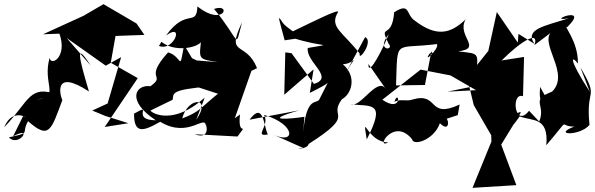

<svg xmlns="http://www.w3.org/2000/svg" viewBox="-51 -633 2863 924"><path d="M606 -520 447 -613 351 -557 156 -468 235 -471C275 -358 193 -312 188 -355C151 -228 242 -168 125 -153L229 -176C90 -229 92 -149 -31 -20C12 -127 102 -49 60 -74L12 23C113 -32 38 78 -8 28C104 3 48 14 84 -50C186 41 195 -7 249 -151C237 -177 206 -304 377 -193C328 -358 309 -437 385 -318L270 -450L458 -317L532 -358L467 -135L393 -101L456 -75L567 -40L453 -22L612 -257L482 -331L505 -460L644 -465Z M1079 -64 1159 -292 1186 -305C1133 -439 1033 -356 1114 -526C1077 -391 1111 -431 979 -590C1066 -620 1026 -501 899 -602C895 -500 846 -598 748 -462C839 -528 786 -383 714 -412L726 -432C799 -370 950 -413 919 -457C907 -346 898 -350 997 -334L896 -342L873 -353L835 -417C810 -279 829 -360 758 -381C637 -247 752 -275 673 -218C602 -228 554 -149 699 -54C573 -56 692 -142 594 -86C594 10 635 2 720 -47C860 38 940 -92 940 -22C932 -65 976 46 886 13L1092 24C1150 -55 1091 37 1104 -82ZM780 -153C786 -182 763 -201 958 -217L887 -218L998 -182C910 -111 912 -96 826 -63C851 -166 973 -172 893 -56L934 -163C787 -31 683 -85 673 -101Z M1486 -155C1473 -129 1425 -175 1408 3L1414 -71C1351 -61 1198 -47 1389 -102L1150 -57C1218 -148 1217 -26 1238 14C1168 27 1249 -28 1220 -80C1374 -35 1374 68 1260 13L1408 79C1345 86 1432 87 1434 60C1670 -90 1524 -63 1595 -156C1636 -176 1672 -260 1599 -324C1660 -326 1674 -389 1614 -284L1706 -454C1749 -437 1673 -331 1680 -375C1600 -479 1531 -502 1576 -575C1581 -592 1464 -533 1358 -482C1385 -466 1327 -500 1310 -523C1280 -570 1291 -545 1319 -439L1413 -453C1375 -466 1488 -485 1366 -477L1357 -451C1503 -403 1562 -426 1430 -402C1421 -333 1561 -261 1460 -229L1352 -377L1322 -381L1317 -177L1458 -299L1440 -186C1545 -238 1523 -235 1528 -238Z M2152 -79 2161 -130C2004 -57 2064 -192 1934 -154C1904 -143 1878 -159 1847 -143C1868 -210 1890 -85 1789 -153L1973 -298L2117 -270L2240 -199L2103 -192L2235 -219C2249 -389 2269 -371 2154 -386C2275 -400 2144 -460 2190 -540C2117 -470 2050 -454 1946 -533C1901 -562 1925 -624 1846 -574C1835 -436 1769 -525 1819 -423C1851 -389 1754 -384 1820 -469C1802 -420 1720 -252 1722 -325L1805 -206C1764 -265 1684 -112 1637 -131C1739 -120 1808 -145 1714 38C1691 -105 1715 54 1818 52C1752 89 1844 -72 1932 37C1937 71 2037 42 2066 -40C2131 25 2107 -126 2054 -47ZM2065 -318 2025 -386 1994 -224 1855 -222C1863 -453 1844 -394 2052 -421C2064 -397 1976 -319 2020 -380Z M2444 -470 2441 -428 2340 -575 2299 -388 2222 -292 2195 -268 2229 -127 2313 18 2314 48 2223 271 2434 258 2361 63 2456 -92C2420 -107 2346 76 2450 -73C2509 -49 2591 -73 2578 66C2704 -81 2631 -22 2713 -24C2603 18 2740 23 2786 -32C2766 -219 2836 -150 2742 -309L2787 -192C2678 -360 2702 -366 2730 -327C2733 -435 2657 -512 2679 -503C2794 -615 2565 -524 2687 -545C2566 -507 2473 -492 2521 -422ZM2495 -100C2426 -11 2406 -191 2466 -170L2471 -359L2363 -342C2457 -436 2546 -489 2521 -416L2598 -474C2548 -408 2721 -249 2574 -169L2548 -215C2541 -122 2561 -120 2634 -202C2483 -152 2581 -139 2544 -48Z"/></svg>

Font: Asimov Silicon
Style: Regular
Weight: 400
Designer: Google
Version: Version 2.000980; 2014